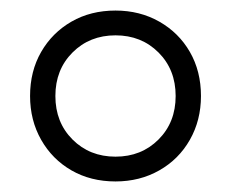

<svg xmlns="http://www.w3.org/2000/svg" viewBox="-20 -640 439 364"><path d="M199 -296Q152 -296 115.5 -317Q79 -338 58 -375Q37 -412 37 -458Q37 -505 58 -541.5Q79 -578 115.5 -599Q152 -620 199 -620Q245 -620 282 -599Q319 -578 340 -541.5Q361 -505 361 -458Q361 -412 340 -375Q319 -338 282 -317Q245 -296 199 -296ZM199 -343Q248 -343 280.5 -375.5Q313 -408 313 -458Q313 -508 280.5 -540.5Q248 -573 199 -573Q150 -573 117.5 -540.5Q85 -508 85 -458Q85 -408 117.5 -375.5Q150 -343 199 -343Z"/></svg>

Font: Piazzolla Medium
Style: Regular
Weight: 500
Designer: Juan Pablo del Peral
Foundry: Huerta Tipografica
Version: Version 1.330